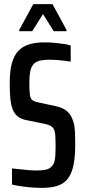

<svg xmlns="http://www.w3.org/2000/svg" viewBox="-20 -901 410 929"><path d="M182 8Q159 8 133.5 6Q108 4 83 0.5Q58 -3 38 -8V-86Q61 -84 82 -81.5Q103 -79 122 -77.5Q141 -76 155 -76Q183 -76 201.5 -80Q220 -84 231 -97Q240 -106 243.5 -120Q247 -134 248 -152Q249 -170 249 -189Q249 -224 247.5 -245Q246 -266 240 -277Q234 -288 221 -294Q208 -300 185 -304L102 -321Q78 -327 63.5 -339.5Q49 -352 41 -373Q33 -394 30 -425.5Q27 -457 27 -500Q27 -556 37 -593.5Q47 -631 67.5 -653.5Q88 -676 120 -686Q152 -696 195 -696Q223 -696 247.5 -693.5Q272 -691 291.5 -688Q311 -685 322 -681V-603Q308 -605 292 -607Q276 -609 258.5 -610.5Q241 -612 220 -612Q185 -612 166 -605.5Q147 -599 138 -585Q129 -572 125.5 -551.5Q122 -531 122 -502Q122 -462 124.5 -443Q127 -424 136.5 -416.5Q146 -409 168 -405L247 -388Q267 -384 283 -376.5Q299 -369 311.5 -356Q324 -343 332 -320Q337 -310 339.5 -293.5Q342 -277 343 -255Q344 -233 344 -205Q344 -155 338.5 -118.5Q333 -82 321 -57.5Q309 -33 290 -18.5Q271 -4 244 2Q217 8 182 8ZM73 -750V-756L141 -881H234L302 -756V-750H240L188 -833L136 -750Z"/></svg>

Font: Saira ExtraCondensed SemiBold
Style: Regular
Weight: 600
Width: 2
Designer: Hector Gatti with collaboration of the Omnibus-Type team
Foundry: Omnibus-Type
Version: Version 1.101